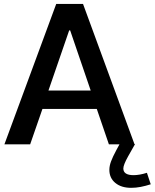

<svg xmlns="http://www.w3.org/2000/svg" viewBox="-20 -717 769 954"><path d="M190.9 -175.8 129.9 0H2L259.3 -697.3H392.6L648.4 0H521L460.9 -175.8ZM323.7 -565.9 220.7 -267.1H430.7L328.6 -565.9ZM710 141.6 729 198.7Q703.1 207 679 211.7Q654.8 216.3 631.8 216.3Q582.5 216.3 553 191.9Q523.4 167.5 523.4 127Q523.4 107.4 531.7 85Q540 62.5 557.6 29.8L573.7 0V-2.9L648.9 -1.5L650.4 0L616.2 60.5Q592.8 102.5 592.8 120.1Q592.8 153.3 643.6 153.3Q673.3 153.3 710 141.6Z"/></svg>

Font: Estedad-FD SemiBold
Style: Regular
Weight: 600
Designer: Amin Abedi
Version: Version 7.3